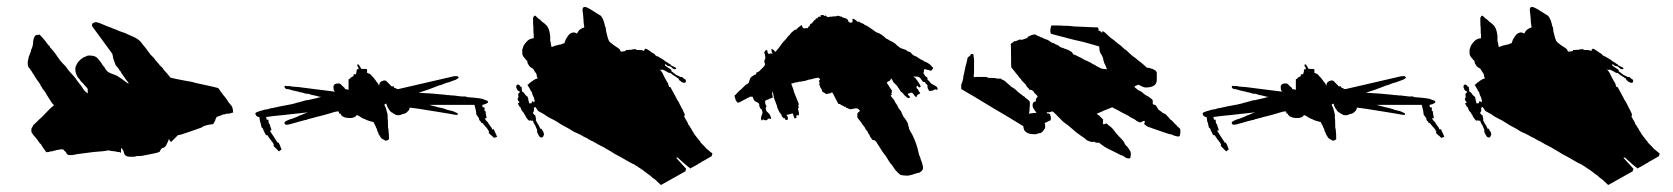

<svg xmlns="http://www.w3.org/2000/svg" viewBox="-20 -525 4854 557"><path d="M331.1 -94.7H333Q337.9 -89.8 339.8 -81.1Q341.8 -73.2 349.6 -71.3Q350.6 -70.3 358.4 -70.3H368.2H370.1L376 -72.3H382.8Q390.6 -72.3 391.6 -73.2Q397.5 -73.2 398.4 -74.2Q414.1 -77.1 427.7 -80.1Q438.5 -82 443.4 -85Q444.3 -88.9 449.2 -94.7L455.1 -96.7Q460.9 -99.6 463.9 -107.4L465.8 -111.3L467.8 -115.2Q468.8 -116.2 468.8 -120.1Q469.7 -120.1 470.7 -121.1Q472.7 -117.2 473.6 -115.2Q474.6 -115.2 476.6 -113.3L486.3 -123L496.1 -132.8Q504.9 -133.8 514.6 -137.7L532.2 -143.6Q553.7 -151.4 565.4 -155.3Q572.3 -162.1 598.6 -165Q602.5 -172.9 604.5 -175.8L605.5 -179.7L606.4 -181.6Q607.4 -182.6 607.4 -183.6L609.4 -186.5Q611.3 -186.5 619.1 -189.5Q623 -191.4 626 -192.4Q627 -193.4 631.8 -193.4H632.8L634.8 -194.3Q635.7 -195.3 636.7 -195.3H640.6Q647.5 -195.3 648.4 -196.3L654.3 -198.2H656.2Q656.2 -212.9 650.4 -219.7Q642.6 -227.5 638.7 -235.4L632.8 -243.2Q630.9 -245.1 629.9 -247.1L627 -250L626 -252Q621.1 -257.8 613.3 -269.5Q612.3 -270.5 543.9 -285.2Q542 -287.1 516.6 -291Q489.3 -295.9 474.6 -299.8Q462.9 -314.5 456.1 -321.3L455.1 -322.3Q455.1 -323.2 454.1 -324.2Q453.1 -324.2 453.1 -326.2L452.1 -327.1L449.2 -330.1L445.3 -334L443.4 -335.9Q441.4 -337.9 440.4 -339.8L436.5 -343.8L435.5 -345.7L432.6 -348.6L429.7 -351.6L428.7 -353.5L427.7 -355.5L422.9 -360.4L417 -366.2Q399.4 -390.6 393.6 -396.5Q384.8 -411.1 365.2 -418.9Q364.3 -418.9 358.4 -421.9Q357.4 -422.9 351.6 -424.8L343.8 -428.7L324.2 -435.5Q323.2 -436.5 315.4 -439.5Q314.5 -439.5 313.5 -440.4Q311.5 -440.4 310.5 -441.4Q309.6 -441.4 308.1 -441.9Q306.6 -442.4 305.7 -443.4Q296.9 -446.3 290 -449.2Q284.2 -452.1 283.2 -452.1Q273.4 -456.1 266.6 -459Q262.7 -459 261.7 -460Q260.7 -460.9 259.8 -460.9Q253.9 -460.9 250 -458Q246.1 -457 247.1 -449.2L276.4 -409.2L305.7 -369.1L307.6 -361.3Q307.6 -357.4 308.6 -356.4Q308.6 -353.5 309.6 -352.5Q311.5 -347.7 315.4 -335.9L317.4 -334Q319.3 -331.1 321.3 -329.1Q325.2 -325.2 325.2 -323.2Q326.2 -321.3 330.1 -317.4L332 -313.5L334 -310.5Q349.6 -288.1 352.5 -285.2V-282.2Q340.8 -290 335 -294.9Q332 -296.9 326.2 -300.8L324.2 -301.8Q322.3 -302.7 322.3 -303.7L318.4 -305.7Q317.4 -306.6 316.4 -306.6Q296.9 -313.5 294.9 -315.4Q289.1 -319.3 284.2 -327.1L283.2 -330.1L279.3 -334Q277.3 -335.9 274.4 -341.8L263.7 -355.5Q256.8 -362.3 248 -363.3Q233.4 -365.2 229.5 -361.3Q219.7 -358.4 211.9 -350.6Q203.1 -341.8 201.2 -335Q197.3 -331.1 199.2 -316.4Q201.2 -308.6 204.1 -303.7Q205.1 -300.8 209 -296.9Q212.9 -293 213.9 -290L218.8 -285.2L222.7 -281.2L223.6 -279.3L225.6 -277.3L229.5 -273.4L231.4 -271.5L232.4 -269.5L234.4 -267.6V-261.7Q234.4 -254.9 235.4 -253.9Q224.6 -259.8 217.8 -272.5Q216.8 -273.4 214.8 -277.3L210.9 -281.2L210 -283.2L202.1 -293Q201.2 -296.9 185.5 -313.5Q179.7 -319.3 178.7 -321.3Q174.8 -325.2 173.8 -328.1L171.9 -330.1L170.9 -332Q169.9 -333 168 -335Q166 -336.9 164.1 -338.9Q154.3 -348.6 145.5 -362.3Q136.7 -376 127 -385.7L126 -386.7Q125 -386.7 125 -388.7Q125 -390.6 124 -390.6L120.1 -394.5Q114.3 -402.3 111.3 -406.2Q102.5 -417 94.7 -424.8Q93.8 -423.8 88.9 -423.8Q85 -423.8 84 -422.9Q78.1 -418.9 76.2 -405.3Q76.2 -393.6 72.3 -384.8Q70.3 -381.8 69.3 -375L63.5 -360.4L60.5 -345.7V-340.8Q60.5 -334 61.5 -333L62.5 -330.1Q64.5 -328.1 66.4 -326.2Q69.3 -320.3 72.3 -317.4Q72.3 -316.4 77.1 -309.6L80.1 -304.7Q83 -299.8 85.9 -295.4Q88.9 -291 91.3 -288.1Q93.8 -285.2 93.8 -284.2Q97.7 -280.3 97.7 -277.3Q97.7 -276.4 100.6 -273.4Q101.6 -271.5 103.5 -267.6Q106.4 -264.6 107.4 -262.7Q109.4 -260.7 112.3 -255.9Q115.2 -251 116.2 -249Q130.9 -224.6 134.8 -221.7L136.7 -219.7Q125 -210.9 107.4 -191.4L101.6 -185.5Q99.6 -183.6 95.7 -180.2Q91.8 -176.8 90.8 -175.8L84 -168.9Q82 -167 80.1 -165L77.1 -163.1L75.2 -159.2Q74.2 -156.2 72.3 -154.3Q69.3 -148.4 72.3 -139.6Q75.2 -134.8 84 -125Q85 -124 86.9 -121.1Q87.9 -121.1 88.9 -119.1L89.8 -117.2L90.8 -116.2Q91.8 -115.2 91.8 -114.3Q91.8 -113.3 92.8 -113.3L93.8 -111.3L95.7 -109.4L99.6 -105.5L100.6 -103.5Q102.5 -99.6 103.5 -98.6Q106.4 -94.7 110.4 -88.9L114.3 -83Q115.2 -84 119.1 -84Q123 -84 124 -85Q125 -85.9 128.9 -85.9Q132.8 -85.9 133.8 -86.9Q134.8 -87.9 138.7 -87.9Q141.6 -89.8 151.4 -90.8Q152.3 -91.8 163.1 -91.8Q166 -87.9 169.9 -85L173.8 -79.1L175.8 -77.1Q177.7 -75.2 180.7 -75.2H190.4Q191.4 -76.2 196.3 -76.2Q199.2 -76.2 200.2 -77.1Q201.2 -78.1 206.1 -78.1L251 -84Q282.2 -85.9 294.9 -88.9Q299.8 -86.9 313.5 -85.9H314.5Q315.4 -85 318.4 -85Q319.3 -84 322.3 -84H326.2L328.1 -83L330.1 -82H331.1Z M1421.9 -127.9Q1421.9 -129.9 1420.9 -130.9Q1419.9 -131.8 1419.9 -133.8Q1418.9 -134.8 1418.9 -135.7L1416 -141.6Q1413.1 -149.4 1412.1 -150.4Q1411.1 -149.4 1408.2 -149.4Q1405.3 -156.2 1403.3 -158.2L1401.4 -160.2L1400.4 -162.1L1398.4 -165Q1396.5 -167 1395.5 -169.9L1392.6 -172.9L1390.6 -174.8L1388.7 -177.7Q1387.7 -178.7 1387.7 -179.7Q1384.8 -182.6 1387.7 -182.6L1388.7 -181.6H1389.6H1390.6Q1390.6 -182.6 1391.6 -182.6Q1388.7 -197.3 1388.7 -202.1Q1387.7 -203.1 1385.7 -203.1V-212.9Q1384.8 -213.9 1379.9 -213.9Q1379.9 -219.7 1378.9 -220.7Q1386.7 -221.7 1392.6 -225.6Q1397.5 -227.5 1395.5 -230.5Q1394.5 -233.4 1383.8 -236.3Q1379.9 -240.2 1335 -243.2L1331.1 -245.1H1327.1H1319.3Q1308.6 -246.1 1295.9 -248Q1285.2 -248 1284.2 -249Q1273.4 -249 1272.5 -250Q1236.3 -253.9 1194.3 -255.9Q1222.7 -264.6 1244.1 -273.4L1253.9 -277.3Q1260.7 -278.3 1263.7 -280.3Q1275.4 -285.2 1281.2 -286.1L1302.7 -293.9L1310.5 -298.8Q1311.5 -299.8 1307.6 -303.7Q1302.7 -304.7 1295.9 -303.7L1288.1 -301.8L1135.7 -266.6H1130.9Q1128.9 -269.5 1127.9 -269.5H1124Q1123 -273.4 1122.1 -274.4Q1115.2 -274.4 1114.3 -275.4L1113.3 -277.3L1108.4 -282.2L1102.5 -288.1Q1099.6 -293 1091.8 -291Q1082 -288.1 1081.1 -282.2Q1080.1 -281.2 1080.1 -277.3H1079.1Q1077.1 -283.2 1073.2 -287.1L1071.3 -289.1L1070.3 -291Q1068.4 -293 1067.4 -294.9L1066.4 -295.9L1064.5 -298.8L1059.6 -303.7Q1055.7 -309.6 1050.8 -311.5Q1048.8 -311.5 1047.9 -312.5Q1046.9 -313.5 1044.9 -313.5V-324.2Q1043.9 -325.2 1028.3 -325.2L1027.3 -326.2Q1027.3 -327.1 1026.4 -328.1Q1025.4 -331.1 1023.4 -333L1020.5 -337.9H1016.6V-332H1018.6L1020.5 -324.2H1016.6L1014.6 -322.3V-317.4Q1013.7 -316.4 1013.7 -313.5Q1012.7 -312.5 1012.7 -310.5V-309.6H1005.9V-306.6Q1005.9 -303.7 1003.9 -303.7Q1002 -301.8 999 -300.8L996.1 -298.8V-296.9Q994.1 -296.9 993.2 -295.9Q992.2 -294.9 991.2 -294.9V-264.6L981.4 -266.6Q980.5 -267.6 978.5 -271.5L976.6 -272.5Q976.6 -273.4 975.6 -273.4L973.6 -275.4L967.8 -281.2Q963.9 -284.2 955.1 -282.2Q947.3 -280.3 947.3 -272.5Q947.3 -263.7 950.2 -260.7Q952.1 -258.8 954.1 -258.8L891.6 -266.6Q873 -268.6 845.7 -272.5Q824.2 -273.4 821.3 -275.4H810.5Q805.7 -277.3 805.7 -274.4Q804.7 -271.5 807.6 -268.6Q808.6 -267.6 809.6 -267.6Q810.5 -267.6 810.5 -266.6Q817.4 -266.6 819.3 -265.6Q823.2 -264.6 829.1 -262.7Q838.9 -260.7 841.8 -259.8Q844.7 -259.8 846.7 -258.8Q847.7 -257.8 848.6 -257.8Q858.4 -256.8 861.3 -254.9Q862.3 -253.9 866.2 -253.9Q867.2 -252.9 871.1 -252.9H875Q876 -252 878.9 -252L879.9 -251Q880.9 -250 883.8 -250Q884.8 -249 888.7 -249L896.5 -247.1L904.3 -245.1Q905.3 -244.1 912.1 -244.1Q904.3 -241.2 872.1 -234.4Q866.2 -234.4 865.2 -233.4L861.3 -232.4Q859.4 -232.4 858.4 -231.4Q850.6 -229.5 847.7 -228.5Q846.7 -227.5 842.8 -227.5Q831.1 -222.7 789.1 -215.8Q788.1 -214.8 785.2 -214.8Q784.2 -213.9 780.3 -213.9L772.5 -211.9Q762.7 -210.9 759.8 -209Q758.8 -208 753.9 -208Q752.9 -207 749 -207Q746.1 -207 745.1 -206.1Q741.2 -205.1 735.4 -203.1Q732.4 -203.1 731.4 -202.1L727.5 -200.2Q720.7 -199.2 720.7 -194.3Q720.7 -193.4 721.7 -193.4Q721.7 -189.5 727.5 -186.5Q728.5 -185.5 732.4 -185.5L734.4 -171.9L736.3 -168Q736.3 -164.1 737.3 -163.1Q737.3 -160.2 738.3 -159.2V-156.2L743.2 -151.4Q743.2 -148.4 747.1 -141.6Q748 -140.6 748 -139.6Q748 -138.7 749 -137.7Q750 -136.7 750 -135.7Q750 -134.8 751 -134.8L752 -132.8H755.9Q763.7 -120.1 767.6 -116.2Q767.6 -115.2 768.6 -114.3L769.5 -113.3L771.5 -111.3L773.4 -107.4L774.4 -105.5Q773.4 -104.5 773.4 -102.5L775.4 -99.6L781.2 -93.8L789.1 -85.9L791 -86.9Q791 -87.9 792 -87.9L793.9 -89.8L796.9 -90.8Q791 -107.4 788.1 -111.3H785.2L763.7 -144.5V-149.4Q763.7 -148.4 764.6 -148.4V-146.5Q764.6 -145.5 765.6 -144.5Q765.6 -145.5 766.6 -146.5V-147.5Q766.6 -148.4 767.6 -149.4Q767.6 -150.4 766.6 -151.4Q765.6 -152.3 762.7 -164.1L760.7 -166L759.8 -168Q758.8 -168.9 758.8 -177.7H753.9L752 -185.5Q770.5 -188.5 803.7 -191.4Q810.5 -192.4 829.1 -194.3L848.6 -196.3Q864.3 -198.2 873 -199.2L860.4 -194.3Q859.4 -193.4 858.4 -193.4Q857.4 -193.4 856.4 -192.4Q855.5 -191.4 852.5 -191.4Q851.6 -190.4 850.6 -190.4L846.7 -188.5Q845.7 -187.5 825.2 -179.7Q822.3 -179.7 821.3 -178.7Q819.3 -178.7 818.4 -177.7Q817.4 -177.7 816.4 -176.8Q815.4 -175.8 813.5 -175.8Q802.7 -170.9 805.7 -167Q806.6 -163.1 812.5 -163.1Q822.3 -164.1 825.2 -166H826.2Q828.1 -166 829.1 -167Q831.1 -167 832 -168Q835.9 -168 836.9 -168.9Q837.9 -169.9 839.8 -169.9Q841.8 -169.9 842.8 -170.9Q845.7 -171.9 865.2 -176.8Q868.2 -176.8 870.1 -177.7Q873 -179.7 879.9 -180.7Q880.9 -181.6 882.8 -181.6Q885.7 -182.6 886.7 -182.6Q887.7 -182.6 890.6 -183.6Q892.6 -183.6 893.6 -184.6Q921.9 -191.4 937.5 -196.3Q951.2 -201.2 961.9 -202.1Q964.8 -196.3 964.8 -195.3H967.8Q971.7 -182.6 996.1 -182.6Q1003.9 -182.6 1010.7 -186.5L1013.7 -189.5L1014.6 -191.4Q1021.5 -189.5 1027.3 -184.6Q1035.2 -179.7 1038.1 -179.7Q1045.9 -174.8 1063.5 -170.9L1067.4 -163.1Q1068.4 -162.1 1071.3 -154.3Q1073.2 -152.3 1074.2 -147.5Q1075.2 -142.6 1077.1 -140.6Q1078.1 -134.8 1081.1 -131.8Q1085 -124 1088.9 -122.1Q1088.9 -121.1 1090.8 -121.1Q1091.8 -121.1 1092.8 -120.1Q1093.8 -119.1 1094.7 -119.1Q1095.7 -119.1 1095.7 -118.2L1097.7 -117.2Q1098.6 -116.2 1104.5 -118.2Q1105.5 -119.1 1108.4 -121.1Q1108.4 -140.6 1107.4 -141.6Q1107.4 -150.4 1106.4 -151.4Q1105.5 -152.3 1105.5 -161.1Q1105.5 -181.6 1104.5 -182.6V-192.4L1102.5 -200.2Q1100.6 -208 1099.6 -210.9Q1098.6 -211.9 1098.6 -213.9Q1097.7 -214.8 1097.7 -215.8Q1095.7 -217.8 1095.7 -218.8V-222.7Q1097.7 -222.7 1098.6 -223.6Q1099.6 -224.6 1100.6 -224.6Q1102.5 -216.8 1105.5 -211.9Q1111.3 -202.1 1115.2 -199.2Q1117.2 -199.2 1118.2 -198.2Q1119.1 -197.3 1120.1 -196.3Q1121.1 -195.3 1122.1 -195.3Q1125 -194.3 1127 -192.4L1128.9 -191.4Q1141.6 -189.5 1145.5 -193.4Q1153.3 -194.3 1159.2 -198.2L1166 -205.1Q1168.9 -210 1168 -212.9Q1181.6 -211.9 1246.1 -201.2L1288.1 -194.3L1297.9 -192.4Q1308.6 -190.4 1308.6 -194.3Q1308.6 -195.3 1305.7 -197.3Q1301.8 -199.2 1298.8 -200.2Q1298.8 -201.2 1296.9 -201.2Q1294.9 -201.2 1294.9 -202.1Q1293.9 -203.1 1291 -203.1L1279.3 -206.1Q1277.3 -206.1 1276.4 -207Q1274.4 -207 1273.4 -208Q1272.5 -209 1270.5 -209Q1268.6 -209 1267.6 -210Q1266.6 -210.9 1264.6 -210.9Q1254.9 -212.9 1251 -213.9L1225.6 -220.7H1356.4L1360.4 -205.1L1362.3 -191.4L1365.2 -188.5L1366.2 -186.5Q1367.2 -185.5 1369.1 -182.6Q1370.1 -181.6 1370.1 -177.7L1371.1 -175.8L1375 -171.9L1377 -168H1379.9Q1382.8 -165 1388.7 -157.2L1392.6 -153.3Q1392.6 -152.3 1393.6 -151.4L1394.5 -150.4L1395.5 -148.4Q1396.5 -148.4 1396.5 -146.5L1397.5 -145.5Q1398.4 -144.5 1398.4 -143.6Q1398.4 -142.6 1399.4 -142.6Q1397.5 -140.6 1397.5 -139.6L1401.4 -135.7L1404.3 -132.8L1406.2 -131.8L1413.1 -125Q1419.9 -127 1421.9 -127.9Z M1528.3 -425.8V-414.1Q1516.6 -413.1 1509.8 -406.2Q1503.9 -400.4 1499 -392.6L1495.1 -380.9V-371.1Q1495.1 -363.3 1502 -356.4L1503.9 -354.5Q1503.9 -353.5 1504.9 -352.5L1505.9 -351.6L1509.8 -347.7V-345.7Q1509.8 -341.8 1512.7 -337.9Q1515.6 -332 1520.5 -329.1Q1523.4 -328.1 1526.4 -325.2L1528.3 -323.2Q1529.3 -322.3 1529.3 -321.3Q1530.3 -318.4 1532.2 -316.4Q1533.2 -316.4 1533.2 -314.5L1534.2 -313.5Q1535.2 -312.5 1535.2 -311.5Q1535.2 -310.5 1536.1 -310.5Q1537.1 -309.6 1537.1 -305.7Q1537.1 -301.8 1539.1 -299.8Q1540 -298.8 1540 -297.9Q1529.3 -294.9 1519.5 -286.1L1517.6 -285.2L1514.6 -282.2Q1513.7 -281.2 1512.7 -280.3Q1511.7 -279.3 1510.7 -279.3H1509.8Q1513.7 -273.4 1518.6 -264.6Q1518.6 -262.7 1520.5 -260.7Q1522.5 -258.8 1523.4 -255.9Q1523.4 -253.9 1524.4 -252.9Q1524.4 -250 1525.4 -249Q1530.3 -240.2 1531.2 -230.5L1529.3 -229.5Q1529.3 -228.5 1528.3 -228.5Q1527.3 -228.5 1527.3 -230.5H1526.4Q1526.4 -231.4 1525.4 -231.4Q1522.5 -231.4 1522.5 -227.5V-225.6Q1516.6 -225.6 1515.6 -224.6Q1514.6 -227.5 1512.7 -235.4Q1512.7 -242.2 1508.8 -246.1Q1507.8 -246.1 1506.8 -247.1L1504.9 -249L1499 -256.8Q1497.1 -258.8 1495.1 -258.8Q1494.1 -259.8 1494.1 -260.7V-263.7V-265.6Q1493.2 -266.6 1493.2 -273.4H1490.2Q1489.3 -273.4 1489.3 -274.4L1488.3 -276.4Q1483.4 -281.2 1480.5 -279.3Q1477.5 -277.3 1477.5 -274.4Q1477.5 -270.5 1478.5 -269.5V-268.6Q1479.5 -268.6 1479.5 -267.6Q1479.5 -265.6 1480.5 -264.6Q1483.4 -260.7 1485.4 -260.7Q1486.3 -259.8 1487.3 -260.7V-258.8Q1487.3 -256.8 1488.3 -256.8L1486.3 -255.9L1483.4 -252.9V-249Q1483.4 -245.1 1484.4 -244.1Q1479.5 -236.3 1483.4 -233.4Q1485.4 -229.5 1487.3 -227.5L1485.4 -226.6Q1483.4 -226.6 1483.4 -225.6Q1482.4 -225.6 1482.4 -224.6Q1482.4 -223.6 1483.4 -222.7L1484.4 -220.7L1485.4 -218.8Q1486.3 -218.8 1486.3 -217.8Q1487.3 -216.8 1487.3 -214.8Q1488.3 -213.9 1490.2 -213.9Q1491.2 -207 1496.1 -201.2L1499 -198.2L1501 -194.3Q1501 -193.4 1502.9 -191.4Q1503.9 -191.4 1503.9 -189.5Q1503.9 -187.5 1504.9 -187.5Q1505.9 -184.6 1508.8 -181.6L1509.8 -179.7L1513.7 -175.8Q1514.6 -174.8 1515.6 -174.8Q1516.6 -175.8 1517.6 -175.8H1519.5Q1519.5 -174.8 1522.5 -174.8H1526.4Q1527.3 -168 1532.2 -162.1L1538.1 -148.4V-144.5V-141.6Q1539.1 -140.6 1539.1 -139.6Q1539.1 -138.7 1540 -137.7Q1541 -136.7 1541 -135.7Q1541 -134.8 1542 -133.8Q1543 -132.8 1544.9 -128.9Q1551.8 -123 1555.7 -128.9Q1557.6 -132.8 1558.6 -135.7Q1557.6 -135.7 1557.6 -136.7V-138.7Q1556.6 -139.6 1556.6 -141.6L1550.8 -151.4Q1548.8 -152.3 1547.9 -151.4Q1546.9 -152.3 1544.9 -157.2L1543 -161.1L1541 -164.1Q1540 -165 1538.1 -168.9Q1537.1 -169.9 1537.1 -170.9Q1537.1 -171.9 1536.1 -172.9L1534.2 -176.8Q1535.2 -177.7 1535.2 -180.7Q1535.2 -181.6 1534.2 -182.6V-184.6Q1533.2 -185.5 1533.2 -189.5Q1532.2 -190.4 1532.2 -191.4H1530.3Q1528.3 -193.4 1527.3 -195.3L1525.4 -197.3Q1529.3 -201.2 1529.3 -207Q1529.3 -210.9 1528.3 -211.9Q1532.2 -213.9 1533.2 -214.8L1541 -203.1L1558.6 -193.4Q1568.4 -185.5 1590.8 -174.8Q1611.3 -161.1 1630.9 -151.4Q1643.6 -142.6 1654.3 -138.7Q1668.9 -131.8 1670.9 -129.9L1678.7 -126Q1680.7 -125 1683.1 -124Q1685.5 -123 1685.5 -122.1Q1695.3 -117.2 1696.3 -116.2Q1701.2 -115.2 1702.1 -113.3L1708 -110.4Q1711.9 -108.4 1712.9 -107.4Q1714.8 -105.5 1715.8 -105.5Q1717.8 -105.5 1718.8 -104.5Q1718.8 -103.5 1720.7 -103.5L1721.7 -102.5Q1722.7 -101.6 1723.6 -101.6Q1724.6 -101.6 1725.6 -100.6Q1734.4 -96.7 1736.3 -94.7L1750 -86.9Q1759.8 -80.1 1782.2 -68.4L1809.6 -52.7L1813.5 -50.8L1817.4 -48.8Q1819.3 -48.8 1820.3 -47.9L1822.3 -45.9L1824.2 -44.9Q1827.1 -43.9 1829.1 -42L1843.8 -32.2Q1853.5 -25.4 1855.5 -23.4Q1857.4 -21.5 1866.2 -15.6Q1872.1 -9.8 1877.9 -5.9L1880.9 -3.9L1887.7 2.9Q1888.7 3.9 1892.1 6.8Q1895.5 9.8 1897.5 11.7Q1918.9 0 1968.8 -28.3Q1968.8 -32.2 1969.7 -33.2Q1970.7 -34.2 1970.7 -35.2Q1949.2 -58.6 1941.4 -67.4Q1944.3 -67.4 1945.3 -68.4Q1972.7 -43 1983.4 -36.1L1984.4 -37.1Q1986.3 -39.1 1989.3 -40Q1990.2 -40 1991.7 -41Q1993.2 -42 1994.1 -43Q1995.1 -43.9 1996.1 -43.9L2000 -45.9Q2003.9 -47.9 2004.9 -48.8Q2006.8 -50.8 2009.8 -51.8Q2012.7 -52.7 2015.6 -55.7Q2020.5 -57.6 2044.9 -72.3Q2044.9 -75.2 2045.9 -76.2Q2045.9 -79.1 2046.9 -80.1Q2044.9 -81.1 2042.5 -83Q2040 -85 2039.1 -85.9Q2036.1 -87.9 2033.2 -90.8Q2033.2 -91.8 2032.2 -91.8Q2031.2 -91.8 2030.3 -92.8Q2026.4 -96.7 2023.4 -100.6L2013.7 -110.4L2012.7 -111.3Q2011.7 -111.3 2011.7 -113.3Q2011.7 -115.2 2010.7 -115.2L2006.8 -119.1Q2005.9 -120.1 2005.9 -121.1L2003.9 -123L2002.9 -125L2001 -127Q1995.1 -134.8 1992.2 -138.7Q1992.2 -140.6 1991.2 -141.6Q1989.3 -143.6 1988.3 -145.5L1985.4 -151.4Q1983.4 -153.3 1980.5 -159.2Q1980.5 -160.2 1979.5 -160.2L1978.5 -162.1L1976.6 -164.1L1975.6 -167L1974.6 -169.9Q1972.7 -171.9 1970.7 -176.8Q1968.8 -178.7 1967.8 -181.6Q1966.8 -184.6 1964.8 -186.5Q1964.8 -188.5 1965.8 -189.5L1966.8 -191.4L1964.8 -197.3Q1960.9 -204.1 1960.9 -206.1Q1959 -208 1956.1 -214.8Q1952.1 -221.7 1949.2 -228.5Q1945.3 -234.4 1943.4 -237.3L1942.4 -240.2Q1927.7 -266.6 1924.8 -272.5H1922.9Q1920.9 -272.5 1920.9 -273.4Q1920.9 -275.4 1919.9 -276.4L1918 -282.2Q1918 -284.2 1917 -285.2Q1915 -287.1 1914.1 -289.1Q1908.2 -300.8 1905.3 -305.7Q1900.4 -318.4 1892.6 -324.2Q1894.5 -322.3 1899.4 -322.3Q1901.4 -322.3 1902.3 -323.2L1912.1 -318.4Q1913.1 -317.4 1917 -315.4L1920.9 -313.5H1924.8Q1931.6 -307.6 1936.5 -304.7Q1943.4 -300.8 1945.3 -298.8L1947.3 -297.9Q1949.2 -296.9 1949.2 -295.9Q1949.2 -293.9 1950.2 -293L1952.1 -291Q1953.1 -291 1954.1 -290L1955.1 -289.1L1957 -287.1Q1959 -287.1 1960 -286.1Q1964.8 -283.2 1968.8 -286.1Q1969.7 -287.1 1969.7 -291Q1969.7 -293 1968.8 -293.9Q1966.8 -295.9 1963.9 -296.9L1960 -300.8Q1959 -301.8 1957 -301.8H1953.1Q1953.1 -302.7 1950.2 -303.7L1946.3 -305.7Q1942.4 -306.6 1939.5 -309.6Q1930.7 -316.4 1927.7 -318.4V-321.3V-322.3Q1916 -330.1 1910.2 -334Q1910.2 -335 1909.2 -335.9V-337.9Q1908.2 -338.9 1908.2 -339.8Q1909.2 -338.9 1913.1 -336.9Q1917 -333 1919.9 -333H1923.8L1925.8 -331.1L1927.7 -330.1L1929.7 -328.1Q1933.6 -324.2 1937.5 -324.2Q1941.4 -324.2 1941.4 -326.2V-328.1L1925.8 -335.9V-336.9Q1925.8 -337.9 1923.8 -338.9L1921.9 -339.8L1919.9 -340.8L1918 -342.8L1914.1 -344.7Q1914.1 -345.7 1912.1 -345.7L1911.1 -346.7L1909.2 -347.7L1906.2 -350.6L1886.7 -362.3L1885.7 -361.3L1883.8 -363.3Q1882.8 -363.3 1881.8 -364.3L1880.9 -365.2Q1879.9 -366.2 1879.9 -367.2Q1877.9 -369.1 1876 -370.1Q1873 -371.1 1871.1 -373L1869.1 -374Q1869.1 -375 1868.2 -375L1859.4 -380.9Q1855.5 -382.8 1853.5 -383.8Q1851.6 -383.8 1849.6 -380.9Q1848.6 -379.9 1848.6 -377Q1843.8 -379.9 1836.9 -379.9H1828.1Q1825.2 -380.9 1823.2 -382.8Q1822.3 -381.8 1814.5 -381.8Q1813.5 -380.9 1811.5 -380.9Q1810.5 -379.9 1809.6 -379.9Q1808.6 -380.9 1807.6 -380.9Q1806.6 -379.9 1795.9 -379.9Q1794.9 -378.9 1794.9 -377L1782.2 -375Q1779.3 -377 1779.3 -377.9V-378.9L1778.3 -380.9Q1778.3 -382.8 1759.8 -394.5L1750 -402.3L1748 -404.3L1747.1 -406.2Q1746.1 -406.2 1746.1 -407.2Q1746.1 -409.2 1745.1 -410.2L1744.1 -412.1Q1743.2 -415 1741.2 -422.9Q1740.2 -427.7 1738.3 -434.6Q1738.3 -440.4 1737.3 -441.4V-445.3Q1736.3 -445.3 1736.3 -447.3L1735.4 -448.2Q1731.4 -467.8 1725.6 -475.6Q1722.7 -480.5 1720.7 -480.5Q1686.5 -502.9 1680.7 -503.9Q1679.7 -504.9 1676.8 -504.9Q1671.9 -504.9 1670.9 -501Q1669.9 -500 1669.9 -495.1Q1671.9 -482.4 1672.9 -465.8Q1672.9 -457 1673.8 -456.1Q1673.8 -450.2 1674.8 -449.2V-445.3Q1662.1 -441.4 1657.2 -433.6Q1654.3 -427.7 1653.3 -427.7Q1647.5 -431.6 1641.6 -430.7Q1634.8 -428.7 1631.8 -425.8Q1627 -420.9 1624 -415Q1621.1 -412.1 1617.2 -399.4Q1614.3 -399.4 1613.3 -398.4Q1611.3 -398.4 1610.4 -397.5Q1609.4 -397.5 1608.4 -396.5Q1607.4 -395.5 1602.5 -395.5Q1601.6 -394.5 1598.6 -394.5Q1597.7 -393.6 1594.7 -393.6L1588.9 -391.6L1580.1 -388.7Q1579.1 -389.6 1579.1 -393.6Q1578.1 -394.5 1578.1 -398.4Q1578.1 -402.3 1577.1 -403.3Q1576.2 -404.3 1576.2 -408.2V-420.9Q1574.2 -435.5 1571.3 -442.4Q1569.3 -444.3 1568.4 -447.3L1567.4 -449.2L1561.5 -455.1L1559.6 -457Q1558.6 -457 1557.6 -458L1555.7 -460Q1554.7 -460.9 1553.7 -460.9Q1552.7 -460.9 1552.7 -461.9L1546.9 -467.8L1541 -471.7L1534.2 -478.5Q1530.3 -481.4 1528.3 -476.6Q1527.3 -475.6 1527.3 -474.6Q1526.4 -473.6 1526.4 -471.7Q1526.4 -448.2 1527.3 -447.3Q1527.3 -426.8 1528.3 -425.8Z M2422.9 -474.6V-476.6Q2418 -476.6 2417 -477.5Q2416 -478.5 2413.1 -478.5Q2412.1 -480.5 2407.2 -478.5Q2406.2 -477.5 2402.3 -477.5H2396.5Q2395.5 -476.6 2391.6 -476.6Q2385.7 -476.6 2384.8 -475.6Q2380.9 -474.6 2378.9 -476.6L2377 -478.5L2375 -479.5Q2375 -480.5 2374 -480.5Q2373 -480.5 2373 -478.5Q2371.1 -478.5 2368.2 -481.4H2365.2Q2362.3 -481.4 2361.3 -480.5H2360.4V-478.5Q2361.3 -477.5 2361.3 -476.6H2359.4Q2359.4 -475.6 2358.4 -475.6Q2358.4 -476.6 2357.4 -476.6V-477.5L2353.5 -475.6Q2353.5 -474.6 2352.5 -473.6L2350.6 -471.7H2347.7Q2346.7 -471.7 2344.7 -466.8Q2343.8 -465.8 2343.8 -466.8Q2342.8 -466.8 2341.8 -465.8Q2340.8 -464.8 2338.9 -461.9Q2337.9 -460.9 2335.9 -458Q2334 -456.1 2332 -456.1L2330.1 -454.1Q2329.1 -453.1 2329.1 -450.2L2327.1 -448.2Q2326.2 -449.2 2325.2 -447.3Q2324.2 -446.3 2324.2 -443.4H2319.3Q2314.5 -443.4 2313.5 -442.4Q2310.5 -442.4 2308.6 -445.3Q2307.6 -448.2 2305.7 -452.1H2304.7L2302.7 -450.2L2300.8 -449.2L2297.9 -446.3Q2296.9 -445.3 2295.9 -445.3Q2294.9 -445.3 2294.9 -444.3Q2294.9 -443.4 2293 -442.4L2291 -441.4V-439.5L2290 -438.5Q2289.1 -438.5 2289.1 -439.5Q2284.2 -438.5 2276.4 -430.7L2273.4 -427.7L2272.5 -425.8L2270.5 -423.8L2265.6 -418.9Q2261.7 -413.1 2254.9 -406.2Q2249 -400.4 2244.1 -392.6Q2242.2 -390.6 2241.2 -388.7Q2239.3 -386.7 2238.3 -384.8L2237.3 -383.8L2236.3 -382.8Q2234.4 -380.9 2233.4 -378.9L2229.5 -375L2228.5 -374Q2227.5 -377 2224.6 -379.9Q2223.6 -380.9 2219.7 -382.8H2217.8Q2217.8 -375 2220.7 -371.1V-369.1Q2214.8 -371.1 2210.9 -368.2Q2209 -368.2 2207 -373L2205.1 -380.9Q2201.2 -378.9 2200.2 -377.9Q2199.2 -377 2197.3 -374Q2197.3 -370.1 2198.2 -369.1Q2199.2 -368.2 2199.2 -364.3Q2200.2 -363.3 2200.2 -355.5L2198.2 -351.6Q2198.2 -348.6 2197.3 -347.7Q2197.3 -343.8 2198.2 -342.8Q2199.2 -341.8 2199.2 -338.9Q2199.2 -335.9 2198.2 -335Q2195.3 -332 2194.3 -330.1L2188.5 -324.2L2182.6 -318.4Q2181.6 -318.4 2179.7 -316.4Q2177.7 -316.4 2176.8 -315.4Q2175.8 -314.5 2174.8 -314.5Q2173.8 -313.5 2173.8 -311.5Q2172.9 -310.5 2172.9 -309.6Q2170.9 -307.6 2169.9 -307.6H2168Q2165 -304.7 2162.1 -303.7Q2159.2 -301.8 2157.2 -298.8Q2155.3 -296.9 2155.3 -294.9Q2155.3 -292 2153.3 -290Q2153.3 -285.2 2149.4 -282.2Q2148.4 -281.2 2147.5 -281.2Q2145.5 -281.2 2145.5 -280.3Q2143.6 -278.3 2142.6 -278.3L2132.8 -268.6L2128.9 -264.6L2127 -263.7L2123 -259.8L2117.2 -253.9Q2115.2 -250 2111.3 -249V-246.1Q2111.3 -242.2 2112.3 -241.2Q2113.3 -240.2 2113.3 -237.3Q2115.2 -232.4 2116.2 -231.4L2119.1 -228.5L2120.1 -226.6Q2125 -227.5 2134.8 -233.4Q2134.8 -234.4 2136.7 -234.4Q2138.7 -234.4 2138.7 -235.4Q2138.7 -236.3 2140.6 -236.3Q2142.6 -236.3 2142.6 -237.3Q2145.5 -238.3 2147.5 -240.2L2149.4 -241.2Q2153.3 -243.2 2156.2 -244.1Q2158.2 -246.1 2159.2 -244.1Q2161.1 -244.1 2162.1 -245.1Q2164.1 -243.2 2165 -240.2Q2166 -236.3 2168 -234.4Q2168.9 -231.4 2173.8 -229.5L2179.7 -226.6Q2181.6 -224.6 2182.6 -222.7V-217.8Q2184.6 -213.9 2185.5 -210.9L2187.5 -209L2189.5 -207Q2191.4 -205.1 2191.4 -202.1Q2191.4 -199.2 2192.4 -198.2L2190.4 -192.4Q2189.5 -191.4 2189.5 -189.5L2188.5 -187.5Q2186.5 -179.7 2189.5 -175.8H2191.4Q2193.4 -177.7 2193.4 -178.7Q2195.3 -178.7 2197.3 -176.8Q2202.1 -174.8 2205.1 -177.7Q2208 -178.7 2210.9 -181.6Q2212.9 -181.6 2214.8 -179.7Q2215.8 -180.7 2216.8 -180.7Q2217.8 -181.6 2215.8 -186.5L2211.9 -194.3L2203.1 -203.1V-205.1Q2202.1 -206.1 2202.1 -208Q2201.2 -209 2201.2 -211.9Q2204.1 -214.8 2203.1 -217.8L2202.1 -219.7Q2201.2 -220.7 2201.2 -221.7Q2201.2 -222.7 2200.2 -223.6Q2200.2 -229.5 2199.2 -230.5Q2201.2 -235.4 2209 -236.3Q2210.9 -238.3 2214.8 -239.3L2220.7 -241.2Q2222.7 -242.2 2220.7 -250Q2219.7 -251 2219.7 -260.7Q2222.7 -252.9 2223.6 -252Q2223.6 -247.1 2224.6 -246.1Q2224.6 -241.2 2225.6 -240.2Q2230.5 -226.6 2234.4 -216.8Q2234.4 -212.9 2235.4 -211.9Q2236.3 -210.9 2236.3 -210Q2238.3 -206.1 2239.3 -203.1Q2240.2 -202.1 2242.2 -198.2L2244.1 -196.3Q2244.1 -195.3 2245.1 -194.3L2246.1 -193.4Q2248 -189.5 2249 -186.5L2252 -183.6L2252.9 -181.6L2254.9 -183.6L2258.8 -177.7Q2259.8 -176.8 2261.7 -176.8Q2267.6 -177.7 2265.6 -183.6Q2264.6 -188.5 2261.7 -191.4Q2261.7 -192.4 2266.6 -192.4Q2267.6 -193.4 2269.5 -193.4Q2271.5 -193.4 2272.5 -194.3Q2275.4 -194.3 2276.4 -195.3Q2278.3 -195.3 2279.3 -196.3Q2281.2 -194.3 2282.2 -188.5Q2284.2 -182.6 2286.1 -180.7L2288.1 -182.6Q2290 -182.6 2291 -183.6Q2290 -184.6 2290 -188.5L2293 -191.4L2294.9 -190.4Q2294.9 -189.5 2295.9 -189.5L2297.9 -193.4Q2297.9 -200.2 2296.9 -201.2Q2295.9 -208 2294.9 -208Q2294.9 -211.9 2296.9 -211.9V-214.8Q2295.9 -215.8 2295.9 -217.8Q2295.9 -219.7 2296.9 -220.7V-224.6L2285.2 -253.9Q2284.2 -254.9 2281.2 -266.6Q2277.3 -276.4 2275.4 -282.2L2283.2 -284.2L2285.2 -285.2Q2287.1 -285.2 2288.1 -286.1H2292Q2293.9 -286.1 2294.9 -287.1Q2297.9 -287.1 2298.8 -288.1H2302.7L2312.5 -290H2314.5Q2315.4 -291 2317.4 -291Q2319.3 -291 2320.3 -292Q2323.2 -293.9 2333 -294.9Q2335.9 -295.9 2343.8 -297.9L2353.5 -299.8Q2353.5 -298.8 2355.5 -298.8L2356.4 -297.9Q2357.4 -296.9 2359.4 -293.9L2357.4 -292L2355.5 -291Q2355.5 -289.1 2358.4 -284.2Q2355.5 -283.2 2357.4 -278.3L2359.4 -272.5Q2360.4 -269.5 2363.3 -266.6Q2364.3 -265.6 2364.3 -262.7Q2364.3 -260.7 2366.2 -258.8Q2367.2 -257.8 2371.1 -255.9Q2373 -255.9 2376 -252Q2386.7 -253.9 2390.6 -254.9L2393.6 -257.8Q2394.5 -257.8 2394.5 -255.9L2395.5 -254.9Q2397.5 -252.9 2398.4 -250L2399.4 -248Q2400.4 -246.1 2402.3 -242.2Q2403.3 -241.2 2403.3 -240.2Q2406.2 -235.4 2412.1 -223.6Q2416 -223.6 2417 -222.7Q2420.9 -220.7 2421.9 -219.7Q2427.7 -217.8 2431.6 -213.9V-215.8Q2433.6 -215.8 2433.6 -214.8Q2433.6 -213.9 2435.5 -211.9Q2438.5 -211.9 2439.5 -210.9L2443.4 -209Q2445.3 -207 2453.1 -209L2462.9 -210.9Q2467.8 -210.9 2469.7 -209L2474.6 -204.1Q2474.6 -203.1 2473.6 -202.1L2472.7 -201.2Q2471.7 -200.2 2468.8 -198.2Q2467.8 -197.3 2467.8 -196.3Q2467.8 -194.3 2466.8 -193.4Q2466.8 -190.4 2467.8 -189.5L2466.8 -188.5Q2466.8 -183.6 2469.7 -180.7Q2470.7 -179.7 2472.7 -176.8L2474.6 -174.8L2476.6 -171.9Q2477.5 -170.9 2479.5 -168Q2480.5 -168 2480.5 -166L2481.4 -165Q2482.4 -164.1 2482.4 -163.1Q2482.4 -162.1 2483.4 -162.1L2484.4 -161.1L2487.3 -157.2L2488.3 -156.2L2489.3 -154.3L2490.2 -152.3L2491.2 -150.4L2492.2 -148.4L2496.1 -144.5L2497.1 -142.6Q2498 -141.6 2498 -139.6Q2499 -138.7 2499 -137.7L2501 -135.7Q2502 -134.8 2502 -133.8Q2503.9 -128.9 2504.9 -127.9Q2504.9 -127 2505.9 -126L2507.8 -124Q2508.8 -123 2508.8 -121.1Q2511.7 -118.2 2515.6 -118.2Q2516.6 -119.1 2521.5 -114.3L2542 -82Q2543 -82 2543.9 -80.1L2544.9 -78.1L2546.9 -76.2Q2547.9 -75.2 2548.8 -73.2L2550.8 -71.3L2551.8 -68.4L2553.7 -66.4L2554.7 -64.5Q2555.7 -61.5 2557.6 -59.6Q2558.6 -58.6 2558.6 -57.6Q2558.6 -56.6 2559.6 -56.6L2563.5 -50.8Q2569.3 -44.9 2576.2 -33.2Q2584 -24.4 2590.8 -18.6Q2597.7 -15.6 2608.4 -15.6H2615.2Q2626 -17.6 2639.6 -22.5Q2640.6 -23.4 2643.6 -23.4Q2646.5 -23.4 2647.5 -24.4Q2660.2 -31.2 2657.2 -43Q2656.2 -46.9 2654.3 -54.7Q2653.3 -55.7 2653.3 -57.6Q2652.3 -58.6 2652.3 -59.6Q2651.4 -60.5 2651.4 -62.5Q2650.4 -63.5 2650.4 -64.5Q2650.4 -68.4 2646.5 -75.2L2643.6 -86.9Q2639.6 -107.4 2626 -135.7L2625 -136.7Q2625 -137.7 2624 -138.7Q2622.1 -142.6 2621.1 -143.6L2619.1 -147.5L2617.2 -151.4V-155.3Q2617.2 -156.2 2616.2 -157.2L2615.2 -158.2V-160.2L2613.3 -168Q2611.3 -172.9 2605.5 -180.7L2602.5 -184.6L2601.6 -185.5L2600.6 -187.5Q2599.6 -188.5 2599.6 -189.5L2598.6 -191.4L2597.7 -193.4L2595.7 -197.3Q2595.7 -199.2 2594.7 -200.2Q2593.8 -201.2 2593.8 -202.1Q2592.8 -203.1 2590.8 -206.1Q2589.8 -207 2587.9 -210Q2585.9 -211.9 2585.9 -212.9Q2585.9 -214.8 2585 -215.8Q2584 -216.8 2582 -220.7Q2580.1 -224.6 2578.1 -226.6Q2576.2 -228.5 2575.2 -232.4L2571.3 -238.3L2567.4 -242.2L2566.4 -244.1L2563.5 -247.1L2567.4 -251Q2567.4 -252.9 2566.4 -252.9L2564.5 -254.9Q2567.4 -254.9 2567.4 -255.9Q2567.4 -257.8 2566.4 -257.8Q2566.4 -258.8 2568.4 -260.7L2566.4 -263.7L2560.5 -272.5Q2555.7 -281.2 2552.7 -284.2Q2553.7 -288.1 2559.6 -290Q2564.5 -292 2564.5 -297.9L2568.4 -293.9L2569.3 -292Q2570.3 -287.1 2572.3 -286.1L2582 -276.4Q2584 -274.4 2584 -273.4L2585 -271.5L2586.9 -269.5Q2587.9 -268.6 2589.8 -264.6Q2591.8 -260.7 2592.8 -259.8Q2594.7 -257.8 2597.7 -255.9L2600.6 -252.9L2601.6 -251Q2603.5 -249 2605.5 -247.1L2608.4 -245.1L2611.3 -242.2L2613.3 -241.2Q2614.3 -240.2 2615.2 -240.2Q2619.1 -240.2 2620.1 -244.1L2616.2 -248L2614.3 -250L2613.3 -252Q2615.2 -253.9 2619.1 -254.9Q2620.1 -255.9 2624 -255.9Q2625 -256.8 2626 -256.8L2627 -254.9L2630.9 -251Q2630.9 -250 2631.8 -249L2632.8 -248L2634.8 -246.1L2636.7 -244.1Q2636.7 -243.2 2637.7 -243.2L2640.6 -246.1Q2640.6 -247.1 2639.6 -248Q2640.6 -248 2641.6 -249L2642.6 -250Q2642.6 -251 2643.6 -252Q2644.5 -252 2645.5 -251L2649.4 -254.9V-255.9Q2646.5 -257.8 2644.5 -262.7Q2643.6 -266.6 2638.7 -269.5Q2638.7 -273.4 2639.6 -274.4Q2640.6 -275.4 2640.6 -276.4Q2640.6 -275.4 2642.6 -275.4L2643.6 -274.4Q2643.6 -273.4 2645.5 -271.5H2646.5Q2648.4 -271.5 2649.4 -272.5Q2650.4 -273.4 2651.4 -273.4Q2649.4 -279.3 2642.6 -289.1Q2634.8 -300.8 2630.9 -301.8V-303.7Q2636.7 -301.8 2637.7 -302.7Q2641.6 -303.7 2643.6 -301.8Q2646.5 -301.8 2650.4 -297.9Q2650.4 -296.9 2651.4 -295.9L2652.3 -294.9L2653.3 -293Q2654.3 -293 2654.3 -292L2655.3 -291Q2656.2 -291 2656.2 -289.1L2657.2 -288.1Q2658.2 -287.1 2660.2 -287.1H2663.1L2665 -283.2Q2668 -280.3 2668.9 -280.3Q2670.9 -278.3 2670.9 -274.4Q2669.9 -273.4 2671.9 -267.6L2672.9 -265.6Q2673.8 -265.6 2673.8 -264.6Q2673.8 -263.7 2674.8 -262.7Q2675.8 -261.7 2675.8 -260.7Q2676.8 -261.7 2684.6 -261.7L2692.4 -265.6H2694.3Q2695.3 -264.6 2697.3 -264.6Q2699.2 -264.6 2700.2 -265.6Q2700.2 -273.4 2692.4 -276.4Q2679.7 -283.2 2679.7 -284.2Q2679.7 -285.2 2678.7 -285.2L2677.7 -287.1L2675.8 -289.1L2671.9 -293L2670.9 -293.9Q2669.9 -294.9 2670.9 -296.9Q2671.9 -297.9 2669.9 -299.8L2668 -301.8Q2667 -301.8 2665 -303.7L2663.1 -305.7Q2662.1 -306.6 2662.1 -307.6Q2662.1 -308.6 2661.1 -309.6L2659.2 -311.5V-314.5Q2660.2 -315.4 2660.2 -318.4Q2660.2 -322.3 2661.1 -323.2V-324.2H2664.1Q2665 -323.2 2668 -323.2Q2668.9 -322.3 2671.9 -322.3Q2679.7 -320.3 2680.7 -319.3L2684.6 -323.2Q2686.5 -327.1 2687.5 -328.1Q2684.6 -330.1 2682.6 -333L2676.8 -338.9Q2675.8 -339.8 2674.8 -339.8Q2673.8 -339.8 2673.8 -340.8Q2673.8 -341.8 2671.9 -341.8L2670.9 -342.8L2667 -344.7Q2666 -345.7 2663.1 -345.7Q2659.2 -349.6 2651.4 -352.5Q2641.6 -358.4 2639.6 -360.4Q2638.7 -361.3 2636.7 -361.3L2634.8 -362.3L2628.9 -365.2L2625 -369.1Q2623 -372.1 2620.1 -374Q2618.2 -374 2617.2 -375Q2616.2 -376 2615.2 -376Q2615.2 -375 2614.3 -375L2611.3 -377.9Q2611.3 -378.9 2609.4 -378.9L2608.4 -379.9Q2607.4 -379.9 2607.4 -380.9H2605.5Q2604.5 -380.9 2603.5 -381.8L2594.7 -384.8Q2589.8 -386.7 2585.9 -390.6L2583 -392.6L2578.1 -397.5L2574.2 -400.4Q2572.3 -402.3 2565.4 -405.3Q2558.6 -408.2 2555.7 -411.1Q2550.8 -412.1 2549.8 -414.1Q2536.1 -427.7 2521.5 -431.6Q2515.6 -436.5 2503.9 -444.3L2495.1 -450.2Q2490.2 -451.2 2488.3 -453.1L2486.3 -455.1L2482.4 -457Q2480.5 -457 2479.5 -458Q2478.5 -459 2477.5 -459Q2476.6 -459 2475.1 -460Q2473.6 -460.9 2472.7 -461.9Q2471.7 -462.9 2470.7 -462.9Q2469.7 -461.9 2469.7 -460.9H2468.8L2464.8 -464.8L2461.9 -466.8Q2460 -468.8 2457 -469.7Q2456.1 -470.7 2453.1 -470.7V-460Q2448.2 -460 2447.3 -459Q2441.4 -460.9 2440.4 -464.8Q2439.5 -468.8 2435.5 -470.7Q2433.6 -472.7 2429.7 -472.7Q2428.7 -472.7 2427.7 -473.6Q2426.8 -474.6 2422.9 -474.6Z M3030.3 -451.2Q3028.3 -448.2 3027.3 -439.5Q3026.4 -429.7 3029.3 -426.8L3096.7 -409.2Q3129.9 -402.3 3164.1 -391.6V-392.6Q3166 -390.6 3168.9 -389.6Q3168.9 -378.9 3171.9 -372.1L3172.9 -370.1Q3174.8 -368.2 3175.8 -365.2Q3176.8 -365.2 3176.8 -363.3L3177.7 -362.3Q3177.7 -360.4 3178.7 -359.4Q3178.7 -358.4 3179.7 -357.4Q3182.6 -340.8 3186.5 -336.9Q3186.5 -335 3187.5 -334Q3188.5 -333 3188.5 -331.1Q3190.4 -327.1 3191.4 -324.2Q3180.7 -324.2 3172.9 -327.1Q3171.9 -327.1 3170.9 -328.1L3168.9 -329.1Q3168.9 -330.1 3168 -330.1Q3166 -330.1 3165 -331.1Q3159.2 -334 3157.2 -335.9L3149.4 -339.8Q3147.5 -340.8 3145.5 -342.3Q3143.6 -343.8 3142.6 -343.8L3134.8 -347.7Q3133.8 -347.7 3132.8 -348.6Q3131.8 -349.6 3129.9 -349.6L3126 -351.6L3124 -352.5Q3123 -353.5 3119.1 -355.5Q3118.2 -355.5 3115.7 -357.4Q3113.3 -359.4 3111.3 -359.4Q3104.5 -363.3 3099.6 -365.2Q3094.7 -366.2 3092.8 -368.2Q3091.8 -374 3081.1 -378.9L3077.1 -380.9Q3075.2 -380.9 3074.2 -381.8Q3073.2 -381.8 3072.3 -382.8Q3066.4 -383.8 3064.5 -385.7Q3057.6 -386.7 3051.8 -391.6L3049.8 -393.6Q3048.8 -393.6 3047.4 -394Q3045.9 -394.5 3044.9 -395.5Q3039.1 -397.5 3038.1 -399.4Q3031.2 -400.4 3025.4 -405.3Q3024.4 -406.2 3024.4 -406.2Q3022.5 -406.2 3022.5 -407.2Q3022.5 -408.2 3021.5 -408.2Q3020.5 -408.2 3019.5 -409.2L3010.7 -412.1L3002.9 -416Q2998 -417 2996.1 -418.9Q2985.4 -422.9 2983.4 -424.8Q2979.5 -425.8 2971.7 -422.9Q2970.7 -422.9 2969.7 -421.9Q2968.8 -421.9 2967.8 -420.9L2965.8 -419.9Q2963.9 -419.9 2962.9 -418.9Q2961.9 -418.9 2960.9 -418V-414.1H2957L2953.1 -412.1Q2950.2 -412.1 2949.2 -411.1Q2948.2 -410.2 2947.3 -410.2Q2945.3 -410.2 2945.3 -409.2Q2940.4 -411.1 2934.6 -409.2Q2933.6 -408.2 2925.8 -405.3Q2923.8 -405.3 2922.9 -406.2L2918.9 -402.3L2917 -401.4Q2914.1 -400.4 2912.1 -396.5Q2913.1 -395.5 2913.1 -362.3Q2913.1 -330.1 2914.1 -329.1Q2915 -328.1 2922.9 -318.4Q2928.7 -310.5 2931.6 -307.6L2932.6 -306.6Q2933.6 -305.7 2935.5 -302.7Q2936.5 -302.7 2936.5 -300.8L2937.5 -299.8L2941.4 -295.9Q2942.4 -294.9 2942.4 -293.9Q2942.4 -293 2943.4 -293L2944.3 -291L2951.2 -284.2L2955.1 -280.3Q2956.1 -279.3 2956.1 -278.3Q2956.1 -277.3 2957 -277.3L2958 -275.4L2959 -273.4Q2960 -273.4 2960 -272.5L2961.9 -270.5L2964.8 -267.6Q2965.8 -266.6 2965.8 -264.6H2969.7Q2970.7 -263.7 2973.6 -263.7L2975.6 -261.7L2977.5 -260.7Q2977.5 -259.8 2978.5 -259.8Q2979.5 -256.8 2981.4 -254.9L2990.2 -246.1L2989.3 -243.2L2987.3 -241.2Q2987.3 -240.2 2986.3 -239.3L2985.4 -238.3Q2984.4 -234.4 2985.4 -230.5Q2979.5 -231.4 2976.6 -225.6Q2974.6 -220.7 2976.6 -212.9L2977.5 -211.9Q2977.5 -210.9 2978.5 -210Q2980.5 -206.1 2981.4 -205.1Q2985.4 -201.2 2986.3 -198.2L2987.3 -197.3Q2983.4 -198.2 2964.8 -195.3Q2964.8 -197.3 2965.8 -198.2Q2965.8 -203.1 2966.8 -204.1V-211.9Q2967.8 -212.9 2967.8 -231.4Q2967.8 -230.5 2966.8 -230.5L2965.8 -231.4Q2965.8 -232.4 2964.8 -233.4L2963.9 -234.4Q2961.9 -236.3 2960 -237.3L2958 -239.3L2956.1 -240.2L2951.2 -245.1Q2948.2 -246.1 2946.3 -248L2944.3 -250L2942.4 -251L2940.4 -252.9L2938.5 -253.9L2935.5 -256.8L2933.6 -257.8Q2931.6 -259.8 2929.7 -261.7L2926.8 -264.6Q2924.8 -265.6 2921.9 -268.6Q2916 -271.5 2915 -272.5L2914.1 -273.4Q2913.1 -273.4 2912.1 -274.4Q2911.1 -275.4 2911.1 -276.4Q2911.1 -277.3 2910.2 -277.3Q2909.2 -277.3 2908.2 -278.3L2906.2 -280.3L2904.3 -282.2Q2903.3 -283.2 2902.3 -283.2L2897.5 -288.1Q2895.5 -289.1 2893.6 -291L2885.7 -294.9L2883.8 -296.9H2873Q2871.1 -296.9 2870.1 -297.9Q2866.2 -297.9 2865.2 -298.8H2859.4Q2849.6 -299.8 2847.7 -297.9V-299.8L2842.8 -300.8Q2841.8 -301.8 2837.9 -301.8H2825.2H2813.5Q2807.6 -301.8 2806.6 -300.8L2805.7 -301.8Q2804.7 -302.7 2804.7 -307.6Q2805.7 -308.6 2805.7 -316.4V-342.8Q2806.6 -351.6 2803.7 -367.2V-368.2H2796.9Q2794.9 -363.3 2792 -361.3Q2790 -361.3 2787.1 -357.4Q2785.2 -345.7 2781.2 -333L2775.4 -305.7Q2774.4 -303.7 2774.4 -299.8Q2774.4 -295.9 2773.4 -293.9Q2772.5 -288.1 2770.5 -285.2V-282.2H2768.6V-266.6Q2790 -254.9 2865.2 -209Q2897.5 -190.4 2930.7 -169.9L2948.2 -159.2Q2949.2 -158.2 2949.2 -155.3Q2949.2 -152.3 2950.2 -151.4Q2951.2 -145.5 2957 -141.6Q2960 -138.7 2967.8 -136.7Q2984.4 -134.8 2985.4 -135.7L2988.3 -136.7Q2989.3 -137.7 2992.2 -137.7Q2993.2 -138.7 2996.1 -138.7Q2999 -138.7 3000 -139.6Q3005.9 -143.6 3010.7 -151.4Q3013.7 -158.2 3010.7 -168L3018.6 -171.9L3020.5 -172.9Q3021.5 -173.8 3023.4 -173.8L3027.3 -175.8Q3030.3 -180.7 3027.3 -189.5Q3026.4 -197.3 3018.6 -195.3L3017.6 -197.3L3015.6 -199.2Q3025.4 -198.2 3032.2 -202.1Q3037.1 -200.2 3044.9 -191.4L3058.6 -177.7Q3065.4 -169.9 3076.2 -163.1L3086.9 -154.3Q3101.6 -140.6 3116.2 -130.9Q3119.1 -128.9 3125 -125Q3126 -125 3126 -124L3127.9 -123L3129.9 -121.1L3132.8 -118.2Q3149.4 -110.4 3154.3 -114.3Q3159.2 -109.4 3168 -111.3Q3184.6 -97.7 3198.2 -91.8L3231.4 -75.2Q3232.4 -74.2 3234.4 -74.2Q3236.3 -74.2 3237.3 -73.2Q3241.2 -71.3 3242.2 -70.3L3244.1 -68.4Q3249 -65.4 3253.9 -65.4Q3257.8 -65.4 3258.8 -66.4Q3263.7 -83 3255.9 -90.8Q3254.9 -93.8 3250 -99.6L3245.1 -104.5L3243.2 -107.4Q3241.2 -115.2 3226.6 -128.9Q3216.8 -138.7 3209 -150.4L3205.1 -154.3L3202.1 -157.2L3200.2 -158.2L3198.2 -160.2L3196.3 -161.1Q3196.3 -162.1 3195.3 -162.1L3190.4 -167Q3189.5 -166 3187.5 -166Q3185.5 -166 3184.6 -165Q3180.7 -165 3179.7 -164.1V-170.9Q3179.7 -176.8 3180.7 -177.7L3171.9 -186.5L3168 -190.4Q3165 -191.4 3163.1 -193.4L3162.1 -195.3Q3176.8 -201.2 3184.6 -205.1Q3185.5 -205.1 3197.3 -210Q3205.1 -212.9 3206.1 -213.9Q3229.5 -202.1 3235.4 -198.2L3252.9 -189.5L3254.9 -188.5Q3254.9 -187.5 3255.9 -187.5Q3257.8 -185.5 3258.8 -185.5Q3262.7 -183.6 3263.7 -182.6L3265.6 -181.6Q3266.6 -181.6 3267.6 -180.7Q3268.6 -179.7 3270.5 -179.7L3272.5 -177.7L3274.4 -176.8L3276.4 -174.8Q3284.2 -169.9 3289.1 -169.9L3294.9 -172.9Q3295.9 -173.8 3297.9 -173.8Q3299.8 -173.8 3300.8 -174.8V-168H3299.8Q3299.8 -167 3298.8 -167Q3299.8 -163.1 3308.6 -158.2Q3310.5 -156.2 3316.4 -155.3Q3317.4 -154.3 3319.3 -154.3L3321.3 -153.3Q3329.1 -150.4 3346.7 -144.5L3373 -135.7Q3377.9 -135.7 3378.9 -134.8Q3382.8 -132.8 3385.7 -131.8Q3393.6 -128.9 3399.4 -128.9Q3400.4 -128.9 3402.3 -130.9Q3403.3 -131.8 3403.3 -135.7Q3404.3 -136.7 3404.3 -140.6V-145.5Q3404.3 -150.4 3403.3 -151.4L3398.4 -156.2L3395.5 -158.2L3394.5 -160.2Q3393.6 -160.2 3393.6 -161.1L3390.6 -164.1Q3389.6 -164.1 3388.7 -165L3387.7 -166V-167L3379.9 -174.8Q3379.9 -175.8 3377.9 -176.8L3376 -177.7L3374 -179.7L3373 -180.7Q3372.1 -181.6 3372.1 -182.6L3370.1 -184.6L3367.2 -187.5Q3364.3 -191.4 3360.4 -194.3Q3357.4 -195.3 3353.5 -197.3Q3350.6 -200.2 3341.8 -206.1Q3339.8 -208 3337.9 -211.9Q3336.9 -212.9 3336.9 -213.9Q3336.9 -214.8 3335.9 -214.8Q3335 -214.8 3335 -216.8L3334 -217.8Q3334 -219.7 3330.1 -220.7L3324.2 -222.7V-233.4Q3323.2 -237.3 3316.4 -241.2L3311.5 -245.1Q3307.6 -246.1 3305.7 -248Q3299.8 -251 3294.9 -255.9L3293 -257.8Q3292 -257.8 3291 -258.8L3290 -259.8L3286.1 -261.7Q3284.2 -261.7 3283.2 -262.7L3282.2 -263.7L3280.3 -264.6L3277.3 -267.6Q3276.4 -267.6 3275.4 -268.6L3273.4 -270.5L3271.5 -272.5Q3270.5 -273.4 3269.5 -273.4Q3271.5 -273.4 3272.5 -274.4Q3274.4 -276.4 3277.3 -277.3Q3279.3 -277.3 3280.3 -278.3Q3281.2 -279.3 3283.2 -279.3Q3284.2 -279.3 3288.1 -276.4Q3291 -275.4 3294.9 -273.4Q3301.8 -269.5 3317.4 -272.5Q3329.1 -275.4 3333 -282.2L3335 -287.1Q3335.9 -288.1 3335.9 -296.9V-306.6V-314.5Q3335 -317.4 3331.1 -321.3Q3330.1 -321.3 3327.6 -322.8Q3325.2 -324.2 3323.2 -325.2Q3322.3 -325.2 3319.3 -326.2Q3317.4 -326.2 3316.4 -327.1Q3315.4 -328.1 3313.5 -328.1H3309.6Q3308.6 -329.1 3306.6 -329.1Q3301.8 -334 3294.9 -339.8Q3291 -342.8 3284.7 -347.7Q3278.3 -352.5 3275.4 -355.5Q3264.6 -362.3 3252.9 -374L3249 -377.9Q3247.1 -379.9 3245.1 -380.9L3243.2 -381.8Q3238.3 -386.7 3231.4 -392.6Q3228.5 -394.5 3221.7 -399.9Q3214.8 -405.3 3211.9 -408.2Q3201.2 -415 3189.5 -426.8L3185.5 -430.7Q3181.6 -432.6 3180.7 -433.6L3179.7 -434.6H3178.7Q3178.7 -433.6 3177.7 -433.6V-430.7H3175.8L3169.9 -436.5V-435.5H3167V-440.4Q3166 -441.4 3166 -445.3L3098.6 -448.2Q3091.8 -448.2 3090.8 -449.2Q3080.1 -449.2 3079.1 -450.2H3065.4Q3063.5 -451.2 3030.3 -451.2Z M4169.9 -127.9Q4169.9 -129.9 4168.9 -130.9Q4168 -131.8 4168 -133.8Q4167 -134.8 4167 -135.7L4164.1 -141.6Q4161.1 -149.4 4160.2 -150.4Q4159.2 -149.4 4156.2 -149.4Q4153.3 -156.2 4151.4 -158.2L4149.4 -160.2L4148.4 -162.1L4146.5 -165Q4144.5 -167 4143.6 -169.9L4140.6 -172.9L4138.7 -174.8L4136.7 -177.7Q4135.7 -178.7 4135.7 -179.7Q4132.8 -182.6 4135.7 -182.6L4136.7 -181.6H4137.7H4138.7Q4138.7 -182.6 4139.6 -182.6Q4136.7 -197.3 4136.7 -202.1Q4135.7 -203.1 4133.8 -203.1V-212.9Q4132.8 -213.9 4127.9 -213.9Q4127.9 -219.7 4127 -220.7Q4134.8 -221.7 4140.6 -225.6Q4145.5 -227.5 4143.6 -230.5Q4142.6 -233.4 4131.8 -236.3Q4127.9 -240.2 4083 -243.2L4079.1 -245.1H4075.2H4067.4Q4056.6 -246.1 4043.9 -248Q4033.2 -248 4032.2 -249Q4021.5 -249 4020.5 -250Q3984.4 -253.9 3942.4 -255.9Q3970.7 -264.6 3992.2 -273.4L4002 -277.3Q4008.8 -278.3 4011.7 -280.3Q4023.4 -285.2 4029.3 -286.1L4050.8 -293.9L4058.6 -298.8Q4059.6 -299.8 4055.7 -303.7Q4050.8 -304.7 4043.9 -303.7L4036.1 -301.8L3883.8 -266.6H3878.9Q3877 -269.5 3876 -269.5H3872.1Q3871.1 -273.4 3870.1 -274.4Q3863.3 -274.4 3862.3 -275.4L3861.3 -277.3L3856.4 -282.2L3850.6 -288.1Q3847.7 -293 3839.8 -291Q3830.1 -288.1 3829.1 -282.2Q3828.1 -281.2 3828.1 -277.3H3827.1Q3825.2 -283.2 3821.3 -287.1L3819.3 -289.1L3818.4 -291Q3816.4 -293 3815.4 -294.9L3814.5 -295.9L3812.5 -298.8L3807.6 -303.7Q3803.7 -309.6 3798.8 -311.5Q3796.9 -311.5 3795.9 -312.5Q3794.9 -313.5 3793 -313.5V-324.2Q3792 -325.2 3776.4 -325.2L3775.4 -326.2Q3775.4 -327.1 3774.4 -328.1Q3773.4 -331.1 3771.5 -333L3768.6 -337.9H3764.6V-332H3766.6L3768.6 -324.2H3764.6L3762.7 -322.3V-317.4Q3761.7 -316.4 3761.7 -313.5Q3760.7 -312.5 3760.7 -310.5V-309.6H3753.9V-306.6Q3753.9 -303.7 3752 -303.7Q3750 -301.8 3747.1 -300.8L3744.1 -298.8V-296.9Q3742.2 -296.9 3741.2 -295.9Q3740.2 -294.9 3739.3 -294.9V-264.6L3729.5 -266.6Q3728.5 -267.6 3726.6 -271.5L3724.6 -272.5Q3724.6 -273.4 3723.6 -273.4L3721.7 -275.4L3715.8 -281.2Q3711.9 -284.2 3703.1 -282.2Q3695.3 -280.3 3695.3 -272.5Q3695.3 -263.7 3698.2 -260.7Q3700.2 -258.8 3702.1 -258.8L3639.6 -266.6Q3621.1 -268.6 3593.8 -272.5Q3572.3 -273.4 3569.3 -275.4H3558.6Q3553.7 -277.3 3553.7 -274.4Q3552.7 -271.5 3555.7 -268.6Q3556.6 -267.6 3557.6 -267.6Q3558.6 -267.6 3558.6 -266.6Q3565.4 -266.6 3567.4 -265.6Q3571.3 -264.6 3577.1 -262.7Q3586.9 -260.7 3589.8 -259.8Q3592.8 -259.8 3594.7 -258.8Q3595.7 -257.8 3596.7 -257.8Q3606.4 -256.8 3609.4 -254.9Q3610.4 -253.9 3614.3 -253.9Q3615.2 -252.9 3619.1 -252.9H3623Q3624 -252 3627 -252L3627.9 -251Q3628.9 -250 3631.8 -250Q3632.8 -249 3636.7 -249L3644.5 -247.1L3652.3 -245.1Q3653.3 -244.1 3660.2 -244.1Q3652.3 -241.2 3620.1 -234.4Q3614.3 -234.4 3613.3 -233.4L3609.4 -232.4Q3607.4 -232.4 3606.4 -231.4Q3598.6 -229.5 3595.7 -228.5Q3594.7 -227.5 3590.8 -227.5Q3579.1 -222.7 3537.1 -215.8Q3536.1 -214.8 3533.2 -214.8Q3532.2 -213.9 3528.3 -213.9L3520.5 -211.9Q3510.7 -210.9 3507.8 -209Q3506.8 -208 3502 -208Q3501 -207 3497.1 -207Q3494.1 -207 3493.2 -206.1Q3489.3 -205.1 3483.4 -203.1Q3480.5 -203.1 3479.5 -202.1L3475.6 -200.2Q3468.8 -199.2 3468.8 -194.3Q3468.8 -193.4 3469.7 -193.4Q3469.7 -189.5 3475.6 -186.5Q3476.6 -185.5 3480.5 -185.5L3482.4 -171.9L3484.4 -168Q3484.4 -164.1 3485.4 -163.1Q3485.4 -160.2 3486.3 -159.2V-156.2L3491.2 -151.4Q3491.2 -148.4 3495.1 -141.6Q3496.1 -140.6 3496.1 -139.6Q3496.1 -138.7 3497.1 -137.7Q3498 -136.7 3498 -135.7Q3498 -134.8 3499 -134.8L3500 -132.8H3503.9Q3511.7 -120.1 3515.6 -116.2Q3515.6 -115.2 3516.6 -114.3L3517.6 -113.3L3519.5 -111.3L3521.5 -107.4L3522.5 -105.5Q3521.5 -104.5 3521.5 -102.5L3523.4 -99.6L3529.3 -93.8L3537.1 -85.9L3539.1 -86.9Q3539.1 -87.9 3540 -87.9L3542 -89.8L3544.9 -90.8Q3539.1 -107.4 3536.1 -111.3H3533.2L3511.7 -144.5V-149.4Q3511.7 -148.4 3512.7 -148.4V-146.5Q3512.7 -145.5 3513.7 -144.5Q3513.7 -145.5 3514.6 -146.5V-147.5Q3514.6 -148.4 3515.6 -149.4Q3515.6 -150.4 3514.6 -151.4Q3513.7 -152.3 3510.7 -164.1L3508.8 -166L3507.8 -168Q3506.8 -168.9 3506.8 -177.7H3502L3500 -185.5Q3518.6 -188.5 3551.8 -191.4Q3558.6 -192.4 3577.1 -194.3L3596.7 -196.3Q3612.3 -198.2 3621.1 -199.2L3608.4 -194.3Q3607.4 -193.4 3606.4 -193.4Q3605.5 -193.4 3604.5 -192.4Q3603.5 -191.4 3600.6 -191.4Q3599.6 -190.4 3598.6 -190.4L3594.7 -188.5Q3593.8 -187.5 3573.2 -179.7Q3570.3 -179.7 3569.3 -178.7Q3567.4 -178.7 3566.4 -177.7Q3565.4 -177.7 3564.5 -176.8Q3563.5 -175.8 3561.5 -175.8Q3550.8 -170.9 3553.7 -167Q3554.7 -163.1 3560.5 -163.1Q3570.3 -164.1 3573.2 -166H3574.2Q3576.2 -166 3577.1 -167Q3579.1 -167 3580.1 -168Q3584 -168 3585 -168.9Q3585.9 -169.9 3587.9 -169.9Q3589.8 -169.9 3590.8 -170.9Q3593.8 -171.9 3613.3 -176.8Q3616.2 -176.8 3618.2 -177.7Q3621.1 -179.7 3627.9 -180.7Q3628.9 -181.6 3630.9 -181.6Q3633.8 -182.6 3634.8 -182.6Q3635.7 -182.6 3638.7 -183.6Q3640.6 -183.6 3641.6 -184.6Q3669.9 -191.4 3685.5 -196.3Q3699.2 -201.2 3710 -202.1Q3712.9 -196.3 3712.9 -195.3H3715.8Q3719.7 -182.6 3744.1 -182.6Q3752 -182.6 3758.8 -186.5L3761.7 -189.5L3762.7 -191.4Q3769.5 -189.5 3775.4 -184.6Q3783.2 -179.7 3786.1 -179.7Q3793.9 -174.8 3811.5 -170.9L3815.4 -163.1Q3816.4 -162.1 3819.3 -154.3Q3821.3 -152.3 3822.3 -147.5Q3823.2 -142.6 3825.2 -140.6Q3826.2 -134.8 3829.1 -131.8Q3833 -124 3836.9 -122.1Q3836.9 -121.1 3838.9 -121.1Q3839.8 -121.1 3840.8 -120.1Q3841.8 -119.1 3842.8 -119.1Q3843.8 -119.1 3843.8 -118.2L3845.7 -117.2Q3846.7 -116.2 3852.5 -118.2Q3853.5 -119.1 3856.4 -121.1Q3856.4 -140.6 3855.5 -141.6Q3855.5 -150.4 3854.5 -151.4Q3853.5 -152.3 3853.5 -161.1Q3853.5 -181.6 3852.5 -182.6V-192.4L3850.6 -200.2Q3848.6 -208 3847.7 -210.9Q3846.7 -211.9 3846.7 -213.9Q3845.7 -214.8 3845.7 -215.8Q3843.8 -217.8 3843.8 -218.8V-222.7Q3845.7 -222.7 3846.7 -223.6Q3847.7 -224.6 3848.6 -224.6Q3850.6 -216.8 3853.5 -211.9Q3859.4 -202.1 3863.3 -199.2Q3865.2 -199.2 3866.2 -198.2Q3867.2 -197.3 3868.2 -196.3Q3869.1 -195.3 3870.1 -195.3Q3873 -194.3 3875 -192.4L3877 -191.4Q3889.6 -189.5 3893.6 -193.4Q3901.4 -194.3 3907.2 -198.2L3914.1 -205.1Q3917 -210 3916 -212.9Q3929.7 -211.9 3994.1 -201.2L4036.1 -194.3L4045.9 -192.4Q4056.6 -190.4 4056.6 -194.3Q4056.6 -195.3 4053.7 -197.3Q4049.8 -199.2 4046.9 -200.2Q4046.9 -201.2 4044.9 -201.2Q4043 -201.2 4043 -202.1Q4042 -203.1 4039.1 -203.1L4027.3 -206.1Q4025.4 -206.1 4024.4 -207Q4022.5 -207 4021.5 -208Q4020.5 -209 4018.6 -209Q4016.6 -209 4015.6 -210Q4014.6 -210.9 4012.7 -210.9Q4002.9 -212.9 3999 -213.9L3973.6 -220.7H4104.5L4108.4 -205.1L4110.4 -191.4L4113.3 -188.5L4114.3 -186.5Q4115.2 -185.5 4117.2 -182.6Q4118.2 -181.6 4118.2 -177.7L4119.1 -175.8L4123 -171.9L4125 -168H4127.9Q4130.9 -165 4136.7 -157.2L4140.6 -153.3Q4140.6 -152.3 4141.6 -151.4L4142.6 -150.4L4143.6 -148.4Q4144.5 -148.4 4144.5 -146.5L4145.5 -145.5Q4146.5 -144.5 4146.5 -143.6Q4146.5 -142.6 4147.5 -142.6Q4145.5 -140.6 4145.5 -139.6L4149.4 -135.7L4152.3 -132.8L4154.3 -131.8L4161.1 -125Q4168 -127 4169.9 -127.9Z M4276.4 -425.8V-414.1Q4264.6 -413.1 4257.8 -406.2Q4252 -400.4 4247.1 -392.6L4243.2 -380.9V-371.1Q4243.2 -363.3 4250 -356.4L4252 -354.5Q4252 -353.5 4252.9 -352.5L4253.9 -351.6L4257.8 -347.7V-345.7Q4257.8 -341.8 4260.7 -337.9Q4263.7 -332 4268.6 -329.1Q4271.5 -328.1 4274.4 -325.2L4276.4 -323.2Q4277.3 -322.3 4277.3 -321.3Q4278.3 -318.4 4280.3 -316.4Q4281.2 -316.4 4281.2 -314.5L4282.2 -313.5Q4283.2 -312.5 4283.2 -311.5Q4283.2 -310.5 4284.2 -310.5Q4285.2 -309.6 4285.2 -305.7Q4285.2 -301.8 4287.1 -299.8Q4288.1 -298.8 4288.1 -297.9Q4277.3 -294.9 4267.6 -286.1L4265.6 -285.2L4262.7 -282.2Q4261.7 -281.2 4260.7 -280.3Q4259.8 -279.3 4258.8 -279.3H4257.8Q4261.7 -273.4 4266.6 -264.6Q4266.6 -262.7 4268.6 -260.7Q4270.5 -258.8 4271.5 -255.9Q4271.5 -253.9 4272.5 -252.9Q4272.5 -250 4273.4 -249Q4278.3 -240.2 4279.3 -230.5L4277.3 -229.5Q4277.3 -228.5 4276.4 -228.5Q4275.4 -228.5 4275.4 -230.5H4274.4Q4274.4 -231.4 4273.4 -231.4Q4270.5 -231.4 4270.5 -227.5V-225.6Q4264.6 -225.6 4263.7 -224.6Q4262.7 -227.5 4260.7 -235.4Q4260.7 -242.2 4256.8 -246.1Q4255.9 -246.1 4254.9 -247.1L4252.9 -249L4247.1 -256.8Q4245.1 -258.8 4243.2 -258.8Q4242.2 -259.8 4242.2 -260.7V-263.7V-265.6Q4241.2 -266.6 4241.2 -273.4H4238.3Q4237.3 -273.4 4237.3 -274.4L4236.3 -276.4Q4231.4 -281.2 4228.5 -279.3Q4225.6 -277.3 4225.6 -274.4Q4225.6 -270.5 4226.6 -269.5V-268.6Q4227.5 -268.6 4227.5 -267.6Q4227.5 -265.6 4228.5 -264.6Q4231.4 -260.7 4233.4 -260.7Q4234.4 -259.8 4235.4 -260.7V-258.8Q4235.4 -256.8 4236.3 -256.8L4234.4 -255.9L4231.4 -252.9V-249Q4231.4 -245.1 4232.4 -244.1Q4227.5 -236.3 4231.4 -233.4Q4233.4 -229.5 4235.4 -227.5L4233.4 -226.6Q4231.4 -226.6 4231.4 -225.6Q4230.5 -225.6 4230.5 -224.6Q4230.5 -223.6 4231.4 -222.7L4232.4 -220.7L4233.4 -218.8Q4234.4 -218.8 4234.4 -217.8Q4235.4 -216.8 4235.4 -214.8Q4236.3 -213.9 4238.3 -213.9Q4239.3 -207 4244.1 -201.2L4247.1 -198.2L4249 -194.3Q4249 -193.4 4251 -191.4Q4252 -191.4 4252 -189.5Q4252 -187.5 4252.9 -187.5Q4253.9 -184.6 4256.8 -181.6L4257.8 -179.7L4261.7 -175.8Q4262.7 -174.8 4263.7 -174.8Q4264.6 -175.8 4265.6 -175.8H4267.6Q4267.6 -174.8 4270.5 -174.8H4274.4Q4275.4 -168 4280.3 -162.1L4286.1 -148.4V-144.5V-141.6Q4287.1 -140.6 4287.1 -139.6Q4287.1 -138.7 4288.1 -137.7Q4289.1 -136.7 4289.1 -135.7Q4289.1 -134.8 4290 -133.8Q4291 -132.8 4293 -128.9Q4299.8 -123 4303.7 -128.9Q4305.7 -132.8 4306.6 -135.7Q4305.7 -135.7 4305.7 -136.7V-138.7Q4304.7 -139.6 4304.7 -141.6L4298.8 -151.4Q4296.9 -152.3 4295.9 -151.4Q4294.9 -152.3 4293 -157.2L4291 -161.1L4289.1 -164.1Q4288.1 -165 4286.1 -168.9Q4285.2 -169.9 4285.2 -170.9Q4285.2 -171.9 4284.2 -172.9L4282.2 -176.8Q4283.2 -177.7 4283.2 -180.7Q4283.2 -181.6 4282.2 -182.6V-184.6Q4281.2 -185.5 4281.2 -189.5Q4280.3 -190.4 4280.3 -191.4H4278.3Q4276.4 -193.4 4275.4 -195.3L4273.4 -197.3Q4277.3 -201.2 4277.3 -207Q4277.3 -210.9 4276.4 -211.9Q4280.3 -213.9 4281.2 -214.8L4289.1 -203.1L4306.6 -193.4Q4316.4 -185.5 4338.9 -174.8Q4359.4 -161.1 4378.9 -151.4Q4391.6 -142.6 4402.3 -138.7Q4417 -131.8 4418.9 -129.9L4426.8 -126Q4428.7 -125 4431.2 -124Q4433.6 -123 4433.6 -122.1Q4443.4 -117.2 4444.3 -116.2Q4449.2 -115.2 4450.2 -113.3L4456.1 -110.4Q4460 -108.4 4460.9 -107.4Q4462.9 -105.5 4463.9 -105.5Q4465.8 -105.5 4466.8 -104.5Q4466.8 -103.5 4468.8 -103.5L4469.7 -102.5Q4470.7 -101.6 4471.7 -101.6Q4472.7 -101.6 4473.6 -100.6Q4482.4 -96.7 4484.4 -94.7L4498 -86.9Q4507.8 -80.1 4530.3 -68.4L4557.6 -52.7L4561.5 -50.8L4565.4 -48.8Q4567.4 -48.8 4568.4 -47.9L4570.3 -45.9L4572.3 -44.9Q4575.2 -43.9 4577.1 -42L4591.8 -32.2Q4601.6 -25.4 4603.5 -23.4Q4605.5 -21.5 4614.3 -15.6Q4620.1 -9.8 4626 -5.9L4628.9 -3.9L4635.7 2.9Q4636.7 3.9 4640.1 6.8Q4643.6 9.8 4645.5 11.7Q4667 0 4716.8 -28.3Q4716.8 -32.2 4717.8 -33.2Q4718.8 -34.2 4718.8 -35.2Q4697.3 -58.6 4689.5 -67.4Q4692.4 -67.4 4693.4 -68.4Q4720.7 -43 4731.4 -36.1L4732.4 -37.1Q4734.4 -39.1 4737.3 -40Q4738.3 -40 4739.7 -41Q4741.2 -42 4742.2 -43Q4743.2 -43.9 4744.1 -43.9L4748 -45.9Q4752 -47.9 4752.9 -48.8Q4754.9 -50.8 4757.8 -51.8Q4760.7 -52.7 4763.7 -55.7Q4768.6 -57.6 4793 -72.3Q4793 -75.2 4793.9 -76.2Q4793.9 -79.1 4794.9 -80.1Q4793 -81.1 4790.5 -83Q4788.1 -85 4787.1 -85.9Q4784.2 -87.9 4781.2 -90.8Q4781.2 -91.8 4780.3 -91.8Q4779.3 -91.8 4778.3 -92.8Q4774.4 -96.7 4771.5 -100.6L4761.7 -110.4L4760.7 -111.3Q4759.8 -111.3 4759.8 -113.3Q4759.8 -115.2 4758.8 -115.2L4754.9 -119.1Q4753.9 -120.1 4753.9 -121.1L4752 -123L4751 -125L4749 -127Q4743.2 -134.8 4740.2 -138.7Q4740.2 -140.6 4739.3 -141.6Q4737.3 -143.6 4736.3 -145.5L4733.4 -151.4Q4731.4 -153.3 4728.5 -159.2Q4728.5 -160.2 4727.5 -160.2L4726.6 -162.1L4724.6 -164.1L4723.6 -167L4722.7 -169.9Q4720.7 -171.9 4718.8 -176.8Q4716.8 -178.7 4715.8 -181.6Q4714.8 -184.6 4712.9 -186.5Q4712.9 -188.5 4713.9 -189.5L4714.8 -191.4L4712.9 -197.3Q4709 -204.1 4709 -206.1Q4707 -208 4704.1 -214.8Q4700.2 -221.7 4697.3 -228.5Q4693.4 -234.4 4691.4 -237.3L4690.4 -240.2Q4675.8 -266.6 4672.9 -272.5H4670.9Q4668.9 -272.5 4668.9 -273.4Q4668.9 -275.4 4668 -276.4L4666 -282.2Q4666 -284.2 4665 -285.2Q4663.1 -287.1 4662.1 -289.1Q4656.2 -300.8 4653.3 -305.7Q4648.4 -318.4 4640.6 -324.2Q4642.6 -322.3 4647.5 -322.3Q4649.4 -322.3 4650.4 -323.2L4660.2 -318.4Q4661.1 -317.4 4665 -315.4L4668.9 -313.5H4672.9Q4679.7 -307.6 4684.6 -304.7Q4691.4 -300.8 4693.4 -298.8L4695.3 -297.9Q4697.3 -296.9 4697.3 -295.9Q4697.3 -293.9 4698.2 -293L4700.2 -291Q4701.2 -291 4702.1 -290L4703.1 -289.1L4705.1 -287.1Q4707 -287.1 4708 -286.1Q4712.9 -283.2 4716.8 -286.1Q4717.8 -287.1 4717.8 -291Q4717.8 -293 4716.8 -293.9Q4714.8 -295.9 4711.9 -296.9L4708 -300.8Q4707 -301.8 4705.1 -301.8H4701.2Q4701.2 -302.7 4698.2 -303.7L4694.3 -305.7Q4690.4 -306.6 4687.5 -309.6Q4678.7 -316.4 4675.8 -318.4V-321.3V-322.3Q4664.1 -330.1 4658.2 -334Q4658.2 -335 4657.2 -335.9V-337.9Q4656.2 -338.9 4656.2 -339.8Q4657.2 -338.9 4661.1 -336.9Q4665 -333 4668 -333H4671.9L4673.8 -331.1L4675.8 -330.1L4677.7 -328.1Q4681.6 -324.2 4685.5 -324.2Q4689.5 -324.2 4689.5 -326.2V-328.1L4673.8 -335.9V-336.9Q4673.8 -337.9 4671.9 -338.9L4669.9 -339.8L4668 -340.8L4666 -342.8L4662.1 -344.7Q4662.1 -345.7 4660.2 -345.7L4659.2 -346.7L4657.2 -347.7L4654.3 -350.6L4634.8 -362.3L4633.8 -361.3L4631.8 -363.3Q4630.9 -363.3 4629.9 -364.3L4628.9 -365.2Q4627.9 -366.2 4627.9 -367.2Q4626 -369.1 4624 -370.1Q4621.1 -371.1 4619.1 -373L4617.2 -374Q4617.2 -375 4616.2 -375L4607.4 -380.9Q4603.5 -382.8 4601.6 -383.8Q4599.6 -383.8 4597.7 -380.9Q4596.7 -379.9 4596.7 -377Q4591.8 -379.9 4585 -379.9H4576.2Q4573.2 -380.9 4571.3 -382.8Q4570.3 -381.8 4562.5 -381.8Q4561.5 -380.9 4559.6 -380.9Q4558.6 -379.9 4557.6 -379.9Q4556.6 -380.9 4555.7 -380.9Q4554.7 -379.9 4543.9 -379.9Q4543 -378.9 4543 -377L4530.3 -375Q4527.3 -377 4527.3 -377.9V-378.9L4526.4 -380.9Q4526.4 -382.8 4507.8 -394.5L4498 -402.3L4496.1 -404.3L4495.1 -406.2Q4494.1 -406.2 4494.1 -407.2Q4494.1 -409.2 4493.2 -410.2L4492.2 -412.1Q4491.2 -415 4489.3 -422.9Q4488.3 -427.7 4486.3 -434.6Q4486.3 -440.4 4485.4 -441.4V-445.3Q4484.4 -445.3 4484.4 -447.3L4483.4 -448.2Q4479.5 -467.8 4473.6 -475.6Q4470.7 -480.5 4468.8 -480.5Q4434.6 -502.9 4428.7 -503.9Q4427.7 -504.9 4424.8 -504.9Q4419.9 -504.9 4418.9 -501Q4418 -500 4418 -495.1Q4419.9 -482.4 4420.9 -465.8Q4420.9 -457 4421.9 -456.1Q4421.9 -450.2 4422.9 -449.2V-445.3Q4410.2 -441.4 4405.3 -433.6Q4402.3 -427.7 4401.4 -427.7Q4395.5 -431.6 4389.6 -430.7Q4382.8 -428.7 4379.9 -425.8Q4375 -420.9 4372.1 -415Q4369.1 -412.1 4365.2 -399.4Q4362.3 -399.4 4361.3 -398.4Q4359.4 -398.4 4358.4 -397.5Q4357.4 -397.5 4356.4 -396.5Q4355.5 -395.5 4350.6 -395.5Q4349.6 -394.5 4346.7 -394.5Q4345.7 -393.6 4342.8 -393.6L4336.9 -391.6L4328.1 -388.7Q4327.1 -389.6 4327.1 -393.6Q4326.2 -394.5 4326.2 -398.4Q4326.2 -402.3 4325.2 -403.3Q4324.2 -404.3 4324.2 -408.2V-420.9Q4322.3 -435.5 4319.3 -442.4Q4317.4 -444.3 4316.4 -447.3L4315.4 -449.2L4309.6 -455.1L4307.6 -457Q4306.6 -457 4305.7 -458L4303.7 -460Q4302.7 -460.9 4301.8 -460.9Q4300.8 -460.9 4300.8 -461.9L4294.9 -467.8L4289.1 -471.7L4282.2 -478.5Q4278.3 -481.4 4276.4 -476.6Q4275.4 -475.6 4275.4 -474.6Q4274.4 -473.6 4274.4 -471.7Q4274.4 -448.2 4275.4 -447.3Q4275.4 -426.8 4276.4 -425.8Z"/></svg>

Font: My Font
Style: x-wing-ships
Weight: 500
Version: Version 0.001